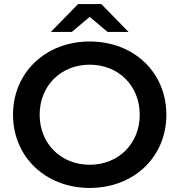

<svg xmlns="http://www.w3.org/2000/svg" viewBox="-20 -914 882 944"><path d="M421 -831 509 -757H612L478 -894H364L230 -757H333ZM421 -710C204 -710 44 -557 44 -350C44 -143 204 10 421 10C638 10 798 -142 798 -350C798 -558 638 -710 421 -710ZM421 -104C280 -104 175 -207 175 -350C175 -493 280 -596 421 -596C562 -596 667 -493 667 -350C667 -207 562 -104 421 -104Z"/></svg>

Font: Montserrat Lite SemiBold
Style: Regular
Weight: 600
Designer: Julieta Ulanovsky
Foundry: Julieta Ulanovsky
Version: Version 7.200;PS 007.200;hotconv 1.0.88;makeotf.lib2.5.64775